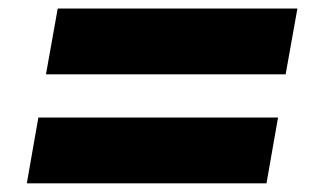

<svg xmlns="http://www.w3.org/2000/svg" viewBox="-20 -574 736 449"><path d="M42.7 -145.2H603.2L630.2 -299.1H69.7ZM87.5 -400.2H648L675.5 -554.1H115Z"/></svg>

Font: Poppins Devanagari Thin
Style: Italic
Weight: 100
Italic angle: -10°
Designer: Ninad Kale (Devanagari), Jonny Pinhorn (Latin)
Foundry: Indian Type Foundry
Version: 4.005